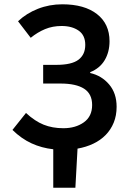

<svg xmlns="http://www.w3.org/2000/svg" viewBox="-20 -686 599 894"><path d="M228 188V9Q174 3 127 -18.5Q80 -40 38 -81L101 -160Q142 -122 183 -105.5Q224 -89 275 -89Q332 -89 370.5 -116.5Q409 -144 409 -197Q409 -249 371.5 -273Q334 -297 262 -297H181V-384H242Q314 -384 345.5 -408Q377 -432 377 -477Q377 -522 346 -543.5Q315 -565 267 -565Q225 -565 190 -550.5Q155 -536 123 -510L64 -587Q103 -624 156.5 -645Q210 -666 270 -666Q373 -666 431.5 -620.5Q490 -575 490 -494Q490 -444 467.5 -406Q445 -368 400 -350V-346Q453 -334 488 -293Q523 -252 523 -189Q523 -148 509.5 -115Q496 -82 472 -57.5Q448 -33 414.5 -17Q381 -1 341 6L331 188Z"/></svg>

Font: Giro Sans Semibold
Style: Regular
Weight: 600
Designer: Paul D. Hunt
Foundry: Adobe Systems Incorporated
Version: Version 1.000;PS 1.0;hotconv 1.0.88;makeotf.lib2.5.647800